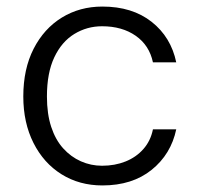

<svg xmlns="http://www.w3.org/2000/svg" viewBox="-20 -553 608 585"><path d="M292 12Q222 12 167.5 -22Q113 -56 82 -117.5Q51 -179 51 -259Q51 -343 82.5 -404.5Q114 -466 168.5 -499.5Q223 -533 292 -533Q383 -533 442 -486.5Q501 -440 517 -363H446Q435 -415 393.5 -444Q352 -473 291 -473Q245 -473 206.5 -449.5Q168 -426 145.5 -378.5Q123 -331 123 -259Q123 -206 136 -166.5Q149 -127 172.5 -101Q196 -75 226.5 -61.5Q257 -48 291 -48Q330 -48 362.5 -61Q395 -74 417 -99Q439 -124 446 -159H517Q501 -83 442 -35.5Q383 12 292 12Z"/></svg>

Font: DM Sans 10pt Light
Style: Regular
Weight: 300
Version: Version 4.004;gftools[0.9.30]